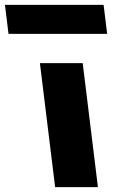

<svg xmlns="http://www.w3.org/2000/svg" viewBox="-168 -774 485 794"><path d="M-147.6 -754 -132.8 -634H275.2L260.4 -754ZM-3 -513H174L237 0H60Z"/></svg>

Font: Hussar
Style: BdOpOblOne
Weight: 700
Foundry: Cannot Into Space Fonts
Version: Version 2.00